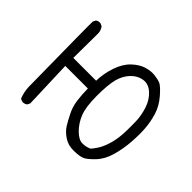

<svg xmlns="http://www.w3.org/2000/svg" viewBox="-152 -1013 1304 1304"><g transform="rotate(45 500.0 -361.0)"><path d="M180 21Q164 20 152 10Q135 -33 133 -82Q125 -686 127 -703L137 -723Q150 -734 172 -732L192 -723Q210 -699 210 -670L208 -435H427Q429 -507 452.5 -575Q476 -643 518 -682Q560 -721 602 -733.5Q644 -746 680.5 -742Q717 -738 739.5 -728.5Q762 -719 807 -667Q852 -615 869.5 -556Q887 -497 891 -441Q895 -385 890 -313Q885 -241 865.5 -171.5Q846 -102 804 -58Q762 -14 736.5 -3Q711 8 656.5 9Q602 10 562 -17.5Q522 -45 502.5 -77.5Q483 -110 466 -144Q440 -192 432.5 -247Q425 -302 425 -358H208L220 -10L210 10Q196 20 180 21ZM727 -82Q756 -116 772.5 -149.5Q789 -183 800 -227.5Q811 -272 813 -328.5Q815 -385 813 -436Q811 -487 793 -543Q775 -599 735 -635.5Q695 -672 649 -665Q603 -658 567.5 -620.5Q532 -583 517.5 -527.5Q503 -472 503 -365.5Q503 -259 525.5 -203Q548 -147 587 -108Q626 -69 660.5 -68Q695 -67 727 -82Z"/></g></svg>

Font: Kosefont JP
Style: Regular
Weight: 400
Designer: Nozomi Seto 瀬戸のぞみ
Version: Version 3.00;June 19, 2020